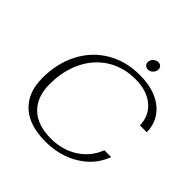

<svg xmlns="http://www.w3.org/2000/svg" viewBox="-219 -1027 1213 1213"><g transform="rotate(45 388.0 -420.0)"><path d="M67 -261Q67 -393 120.5 -495Q174 -597 270 -653.5Q366 -710 490 -710Q576 -710 640 -682.5Q704 -655 739.5 -604Q775 -553 776 -485H715Q712 -571 651 -621.5Q590 -672 488 -672Q382 -672 300 -621Q218 -570 172.5 -477.5Q127 -385 127 -266Q127 -152 191.5 -90Q256 -28 376 -28Q478 -28 556 -78Q634 -128 667 -215H728Q691 -112 592.5 -51Q494 10 365 10Q221 10 144 -60.5Q67 -131 67 -261ZM467 -802Q467 -822 481.5 -836Q496 -850 515 -850Q530 -850 539 -841Q548 -832 548 -818Q548 -799 534 -784.5Q520 -770 501 -770Q486 -770 476.5 -779Q467 -788 467 -802Z"/></g></svg>

Font: Fahkwang ExtraLight
Style: Italic
Weight: 275
Italic angle: -10°
Designer: Suppakit Chalermlarp | Katatrad Co.,Ltd.
Foundry: Cadson Demak Co.,Ltd.
Version: Version 1.000; ttfautohint (v1.6)